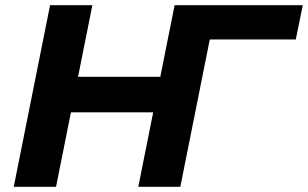

<svg xmlns="http://www.w3.org/2000/svg" viewBox="-20 -720 1187 740"><path d="M653 -700H815L675 0H513ZM196 0H33L173 -700H336ZM583 -287H242L269 -424H610ZM514 0 654 -700H1147L1120 -568H748L792 -605L674 0Z"/></svg>

Font: MOST Montserrat
Style: Bold Italic
Weight: 700
Italic angle: -11.3°
Designer: Julieta Ulanovsky
Foundry: Julieta Ulanovsky
Version: Version 8.000;March 11, 2024;FontCreator 15.0.0.2926 64-bit